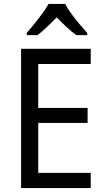

<svg xmlns="http://www.w3.org/2000/svg" viewBox="-20 -964 540 984"><path d="M445 0H88V-714H445V-636H176V-411H429V-334H176V-78H445ZM314 -944Q325 -922 345 -894.5Q365 -867 387 -841Q409 -815 427 -795V-784H371Q347 -801 321.5 -825Q296 -849 271 -875Q245 -849 220 -825Q195 -801 172 -784H117V-795Q135 -816 156.5 -842.5Q178 -869 197.5 -895.5Q217 -922 229 -944Z"/></svg>

Font: Noto Sans Khmer SemiCondensed
Style: Regular
Weight: 400
Width: 4
Designer: Danh Hong and the Monotype Design Team
Foundry: Monotype Imaging Inc.
Version: Version 2.004; ttfautohint (v1.8.4.7-5d5b)